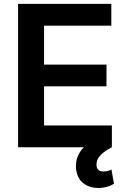

<svg xmlns="http://www.w3.org/2000/svg" viewBox="-20 -747 648 974"><path d="M478.7 206.7Q435.4 206.7 404.1 183.6Q372.9 160.5 366.1 112.9Q365.1 104.4 365.1 95.9Q365.1 41.2 405.2 0H71.7V-727.3H544.7V-616.8H203.5V-419.4H520.2V-308.9H203.5V-110.4H547.6V0H547.2Q530.2 9.2 516 18.6Q501.8 28.1 491.5 38.7Q481.2 49.4 475.3 61.3Q469.5 73.2 469.5 87.4Q469.5 122.9 504.6 122.9Q527 122.9 545.5 112.9L558.2 185.4Q523.1 206.7 478.7 206.7Z"/></svg>

Font: Linik Sans SemiBold
Style: Regular
Weight: 600
Designer: Fonts by Rasmus Andersson / Changes by Cristiano Sobral with parts from Marc Monis
Foundry: rsms
Version: Version 3.020; ttfautohint (v1.6)